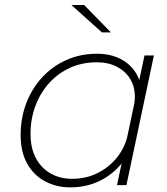

<svg xmlns="http://www.w3.org/2000/svg" viewBox="-20 -758 682 786"><path d="M268 9Q211 9 164.8 -15.5Q118.5 -40 91.5 -87.8Q64.5 -135.5 64.5 -205.5Q64.5 -275.5 87.8 -336Q111 -396.5 153 -441.8Q195 -487 252 -512.5Q309 -538 377 -538Q431.5 -538 472.5 -517.2Q513.5 -496.5 536.5 -459Q559.5 -421.5 559.5 -371.5Q559.5 -356 557.8 -342.8Q556 -329.5 552.5 -316H526Q529 -327.5 530.5 -338.2Q532 -349 532 -362.5Q532 -403.5 512.8 -435Q493.5 -466.5 458.5 -484.8Q423.5 -503 376 -503Q316 -503 266.2 -480.2Q216.5 -457.5 180.5 -417.2Q144.5 -377 124.8 -324Q105 -271 105 -210.5Q105 -151 127.2 -110Q149.5 -69 187.8 -47.5Q226 -26 275 -26Q332.5 -26 380 -49.8Q427.5 -73.5 459.8 -114.5Q492 -155.5 503 -205.5L531.5 -204.5Q518.5 -141 481 -92.8Q443.5 -44.5 388.8 -17.8Q334 9 268 9ZM497.5 0H459L571.5 -531H610ZM434 -625.5H397L272.5 -737.5H324.5Z"/></svg>

Font: Epilogue ExtraLight
Style: Italic
Weight: 250
Italic angle: -12°
Designer: Tyler Finck
Foundry: Etcetera Type Co
Version: Version 2.112